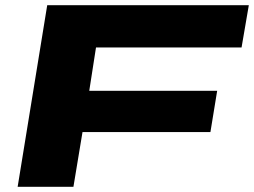

<svg xmlns="http://www.w3.org/2000/svg" viewBox="-20 -720 979 740"><path d="M48 0 162 -700H939L911 -537H350L324 -370H817L791 -211H298L263 0Z"/></svg>

Font: Georama ExtraExtended
Style: Bold Italic
Weight: 700
Width: 8
Italic angle: -9°
Designer: Jean-Baptiste Levee
Foundry: Production Type
Version: Version 1.000